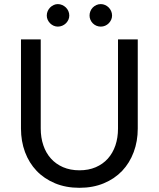

<svg xmlns="http://www.w3.org/2000/svg" viewBox="-20 -909 776 938"><path d="M368 -77C338.3 -77 311.8 -82.1 288.2 -92.2C264.8 -102.4 244.9 -116.5 228.8 -134.5C212.6 -152.5 200.2 -174 191.8 -199C183.2 -224 179 -251.5 179 -281.5V-716.5H82.5V-281C82.5 -239.7 89.1 -201.3 102.2 -166C115.4 -130.7 134.3 -100.1 159 -74.2C183.7 -48.4 213.7 -28.2 249 -13.5C284.3 1.2 324 8.5 368 8.5C412 8.5 451.7 1.2 487 -13.5C522.3 -28.2 552.2 -48.4 576.8 -74.2C601.2 -100.1 620.1 -130.7 633.2 -166C646.4 -201.3 653 -239.7 653 -281V-716.5H556.5V-281C556.5 -251 552.2 -223.5 543.8 -198.5C535.2 -173.5 522.9 -152 506.8 -134C490.6 -116 470.8 -102 447.5 -92C424.2 -82 397.7 -77 368 -77ZM318.5 -833C318.5 -840.7 317 -847.9 314 -854.8C311 -861.6 306.9 -867.5 301.8 -872.5C296.6 -877.5 290.6 -881.5 283.8 -884.5C276.9 -887.5 269.8 -889 262.5 -889C255.5 -889 248.8 -887.5 242.2 -884.5C235.8 -881.5 230 -877.5 225 -872.5C220 -867.5 216 -861.6 213 -854.8C210 -847.9 208.5 -840.7 208.5 -833C208.5 -825.7 210 -818.8 213 -812.2C216 -805.8 220 -800 225 -795C230 -790 235.8 -786.1 242.2 -783.2C248.8 -780.4 255.5 -779 262.5 -779C269.8 -779 276.9 -780.4 283.8 -783.2C290.6 -786.1 296.6 -790 301.8 -795C306.9 -800 311 -805.8 314 -812.2C317 -818.8 318.5 -825.7 318.5 -833ZM527.5 -833C527.5 -840.7 526 -847.9 523 -854.8C520 -861.6 516 -867.5 511 -872.5C506 -877.5 500.2 -881.5 493.5 -884.5C486.8 -887.5 479.8 -889 472.5 -889C464.8 -889 457.7 -887.5 451 -884.5C444.3 -881.5 438.5 -877.5 433.5 -872.5C428.5 -867.5 424.6 -861.6 421.8 -854.8C418.9 -847.9 417.5 -840.7 417.5 -833C417.5 -825.7 418.9 -818.8 421.8 -812.2C424.6 -805.8 428.5 -800 433.5 -795C438.5 -790 444.3 -786.1 451 -783.2C457.7 -780.4 464.8 -779 472.5 -779C479.8 -779 486.8 -780.4 493.5 -783.2C500.2 -786.1 506 -790 511 -795C516 -800 520 -805.8 523 -812.2C526 -818.8 527.5 -825.7 527.5 -833Z"/></svg>

Font: LatoLatin
Style: Regular
Weight: 400
Designer: Lukasz Dziedzic with Adam Twardoch and Botio Nikoltchev
Foundry: tyPoland Lukasz Dziedzic
Version: Version 2.015; 2015-08-06; http://www.latofonts.com/